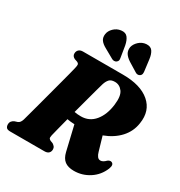

<svg xmlns="http://www.w3.org/2000/svg" viewBox="-221 -1105 1195 1272"><g transform="rotate(30 377.0 -469.0)"><path d="M726 -115.5Q701 -54.5 647.5 -19.8Q594 15 530 15Q485.5 15 459.8 -4.2Q434 -23.5 423.5 -68L379.5 -254.5Q349 -255.5 323 -260.5Q310 -211 300 -171.5Q290 -132 286 -115.5Q282 -96 285.8 -90.5Q289.5 -85 298 -80.5L317 -73.5Q327.5 -66.5 333.8 -58.8Q340 -51 340 -38.5Q340 -21 329.2 -10.5Q318.5 0 297 0H35.5Q13 0 5.5 -9.5Q-2 -19 -2 -33.5Q-2 -48.5 6 -58.2Q14 -68 25 -72.5L48 -80Q65 -86.5 73.5 -113.5Q77.5 -127.5 87 -163Q96.5 -198.5 109.5 -246.2Q122.5 -294 136.2 -346Q150 -398 162.8 -445.8Q175.5 -493.5 184.8 -529.2Q194 -565 197.5 -580Q202 -599 201 -607.8Q200 -616.5 187 -622.5L166 -629.5Q144.5 -640.5 145 -660.5Q145 -678 156.2 -689Q167.5 -700 188.5 -700H493.5Q629.5 -700 699.2 -640Q769 -580 752.5 -477.5Q743 -411 697.5 -361.2Q652 -311.5 578.5 -284L610 -176Q615.5 -156 624.8 -144Q634 -132 648.5 -132Q667.5 -132 689 -154.5Q694.5 -159 702.2 -161.5Q710 -164 717 -161.5Q740.5 -153 726 -115.5ZM408.5 -577Q404 -562 393.2 -522.8Q382.5 -483.5 368.5 -431.5Q354.5 -379.5 340 -325.5Q362 -321 390 -321Q454.5 -321 495 -370Q535.5 -419 545.5 -499.5Q554.5 -570 531.5 -601Q508.5 -632 472.5 -632Q443.5 -632 430 -617.2Q416.5 -602.5 408.5 -577ZM594.5 -875 605.5 -787.5Q606.5 -777.5 605 -769.2Q603.5 -761 595 -754.5Q587 -748.5 577.2 -749Q567.5 -749.5 560.5 -754.5L491.5 -797Q464 -815 452 -834.5Q440 -854 444 -881.5Q450 -907.5 473.2 -928.8Q496.5 -950 527 -952.5Q560.5 -955 575.2 -933.5Q590 -912 594.5 -875ZM410 -875 424 -789Q426 -779 425 -770.8Q424 -762.5 415.5 -755.5Q408 -749.5 398.2 -749.2Q388.5 -749 380.5 -753.5L309.5 -793.5Q280.5 -809 267 -827.5Q253.5 -846 257.5 -873.5Q261 -899.5 283.5 -921.5Q306 -943.5 337 -947.5Q370.5 -952 386.8 -931.5Q403 -911 410 -875Z"/></g></svg>

Font: Fraunces 72pt Soft Black
Style: Italic
Weight: 900
Italic angle: -16°
Version: Version 1.000;[b76b70a41]